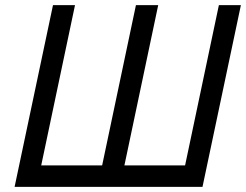

<svg xmlns="http://www.w3.org/2000/svg" viewBox="-20 -730 961 750"><path d="M37 0 187 -710H273L141 -84H379L511 -710H598L466 -84H703L835 -710H921L771 0Z"/></svg>

Font: Geist Regular
Style: Italic
Weight: 400
Italic angle: -12°
Designer: Basement.studio, Andrés Briganti, Mateo Zaragoza
Foundry: Basement.studio, Vercel, Andrés Briganti, Guido Ferreyra, Mateo Zaragoza
Version: Version 1.500; ttfautohint (v1.8.4.7-5d5b)